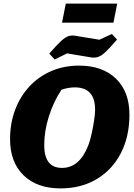

<svg xmlns="http://www.w3.org/2000/svg" viewBox="-20 -1035 744 1068"><path d="M317 13Q186 13 111 -60Q36 -133 36 -261Q36 -350 64.5 -425Q93 -500 144.5 -555Q196 -610 266 -640Q336 -670 420 -670Q550 -670 625 -597.5Q700 -525 700 -397Q700 -275 652 -182.5Q604 -90 517.5 -38.5Q431 13 317 13ZM325 -101Q422 -101 471 -226Q481 -252 489.5 -290Q498 -328 503.5 -365Q509 -402 509 -425Q509 -549 396 -549Q361 -549 322 -536Q278 -470 252 -388Q226 -306 226 -228Q226 -101 325 -101ZM325 -909 346 -1015H632L611 -909ZM284 -704 254 -737Q295 -784 319.5 -806.5Q344 -829 362.5 -834.5Q381 -840 405 -835L533 -814L602 -846L631 -815Q590 -767 565.5 -744.5Q541 -722 521.5 -717Q502 -712 479 -717L353 -738Z"/></svg>

Font: Piazzolla SC ExtraBold
Style: Italic
Weight: 800
Italic angle: -11.3°
Designer: Juan Pablo del Peral
Foundry: Huerta Tipografica
Version: Version 1.330